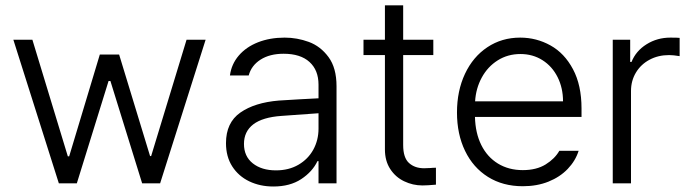

<svg xmlns="http://www.w3.org/2000/svg" viewBox="-20 -677 2545 709"><path d="M29.3 -530.3H99.6L230.5 -99.6H235.4L348.6 -475.6H419.9L534.2 -100.6H538.1L668.9 -530.3H739.3L571.3 0H504.9L387.7 -377.9H380.9L263.7 0H197.3Z M1009.8 -305.7Q1043.9 -308.1 1085.7 -310.3Q1127.4 -312.5 1156.2 -314V-364.3Q1156.2 -418 1122.8 -448.2Q1089.4 -478.5 1027.3 -478.5Q976.1 -478.5 942.1 -456.8Q908.2 -435.1 898.4 -398.4H829.1Q834.5 -439.9 861.6 -471.7Q888.7 -503.4 932.6 -520.8Q976.6 -538.1 1031.2 -538.1Q1077.1 -538.1 1120.4 -522.2Q1163.6 -506.3 1193.1 -466.3Q1222.7 -426.3 1222.7 -358.4V0H1156.2V-82H1152.3Q1133.8 -43 1092.3 -15.6Q1050.8 11.7 989.3 11.7Q940.4 11.7 900.6 -7.3Q860.8 -26.4 837.6 -62.5Q814.5 -98.6 814.5 -148.4Q814.5 -224.1 867.4 -261.2Q920.4 -298.3 1009.8 -305.7ZM999 -47.9Q1046.4 -47.9 1082 -68.6Q1117.7 -89.4 1137 -124.5Q1156.2 -159.7 1156.2 -202.1V-258.8L1019.5 -249Q949.7 -244.1 915.3 -217.8Q880.9 -191.4 880.9 -145.5Q880.9 -99.6 913.6 -73.7Q946.3 -47.9 999 -47.9Z M1580.1 -473.6H1468.8V-141.6Q1468.8 -94.7 1490.2 -75.2Q1511.7 -55.7 1545.9 -55.7L1570.3 -56.6Q1578.1 -57.6 1589.8 -57.6V4.9Q1557.6 7.8 1540 7.8Q1504.4 7.8 1472.4 -7.6Q1440.4 -22.9 1420.9 -53Q1401.4 -83 1401.4 -125V-473.6H1322.3V-530.3H1401.4V-657.2H1468.8V-530.3H1580.1Z M1667.5 -261.7Q1667.5 -341.3 1697 -404.3Q1726.6 -467.3 1779.8 -502.7Q1833 -538.1 1900.9 -538.1Q1960.9 -538.1 2012.7 -509.3Q2064.5 -480.5 2095.9 -421.4Q2127.4 -362.3 2127.4 -276.4V-245.1H1733.9Q1735.4 -185.5 1757.3 -141.4Q1779.3 -97.2 1818.8 -73Q1858.4 -48.8 1910.6 -48.8Q1960.9 -48.8 1994.9 -69.8Q2028.8 -90.8 2045.4 -120.1H2116.7Q2105 -83 2076.4 -53.2Q2047.9 -23.4 2005.4 -6.3Q1962.9 10.7 1910.6 10.7Q1836.9 10.7 1782 -23.7Q1727.1 -58.1 1697.3 -119.9Q1667.5 -181.6 1667.5 -261.7ZM2059.1 -302.7Q2059.1 -352.1 2039.1 -392.1Q2019 -432.1 1983.2 -454.8Q1947.3 -477.5 1901.9 -477.5Q1855 -477.5 1817.9 -454.1Q1780.8 -430.7 1759 -390.6Q1737.3 -350.6 1734.4 -302.7Z M2242.7 -530.3H2307.1V-448.2H2312Q2328.1 -488.8 2367.4 -513.4Q2406.7 -538.1 2455.6 -538.1Q2481.9 -538.1 2489.7 -537.1V-469.7Q2466.3 -473.6 2450.7 -473.6Q2410.6 -473.6 2378.7 -456.5Q2346.7 -439.5 2328.4 -409.2Q2310.1 -378.9 2310.1 -340.8V0H2242.7Z"/></svg>

Font: Pretendard GOV Light
Style: Regular
Weight: 300
Designer: Base glyphs from Inter by Rasmus Andersson; Hangeul glyphs from Noto Sans CJK(Source Han Sans) by Jang Soo-young and Kan
Foundry: Kil Hyung-jin
Version: Version 1.309